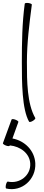

<svg xmlns="http://www.w3.org/2000/svg" viewBox="-89 -829 304 1327"><path d="M82 -803C64 -670 62 -535 62 -400C62 -259 63 -73 112 12C114 16 125 14 137 7C149 0 157 -9 155 -13C98 -112 97 -267 97 -400C97 -533 114 -665 131 -797C132 -801 121 -806 108 -808C94 -810 82 -808 82 -803ZM-9 -3 -69 161C-70 165 -61 172 -48 177C-35 182 -23 182 -22 178L-21 176C52 183 116 231 120 301C125 383 47 444 -35 426C-39 425 -45 435 -48 448C-51 462 -50 473 -46 474C62 499 161 411 155 299C150 211 82 144 -3 128L38 14C40 10 30 3 17 -2C4 -7 -7 -7 -9 -3Z"/></svg>

Font: Nupuram Thin
Style: Regular
Weight: 100
Designer: Santhosh Thottingal (santhosh.thottingal@gmail.com)
Foundry: SMC
Version: Version 1.000